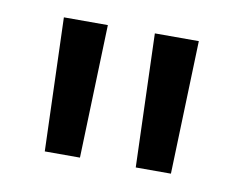

<svg xmlns="http://www.w3.org/2000/svg" viewBox="-42 -713 427 344"><g transform="rotate(10 172.0 -541.0)"><path d="M129.5 -662.5 121.5 -420H57.5L49.5 -662.5ZM295 -662.5 287 -420H223L215 -662.5Z"/></g></svg>

Font: Anek Malayalam
Style: Regular
Weight: 400
Version: Version 1.003